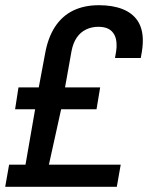

<svg xmlns="http://www.w3.org/2000/svg" viewBox="-20 -718 569 738"><path d="M0 0 15 -85H78L115 -298H38L51 -382H129L153 -510Q164 -573 191.5 -615Q219 -657 261.5 -677.5Q304 -698 360 -698Q413 -698 451 -683Q489 -668 509 -638Q529 -608 529 -562Q529 -549 527.5 -535Q526 -521 521 -495H422Q425 -512 426.5 -521.5Q428 -531 428 -536.5Q428 -542 428 -546Q428 -569 419.5 -584.5Q411 -600 396 -607.5Q381 -615 358 -615Q332 -615 310.5 -604.5Q289 -594 275 -573.5Q261 -553 255 -522L230 -382H365L351 -298H215L168 -85H444L429 0Z"/></svg>

Font: Archivo SemiCondensed Medium
Style: Italic
Weight: 500
Width: 4
Italic angle: -10°
Designer: Hector Gatti
Foundry: Omnibus-Type
Version: Version 2.001